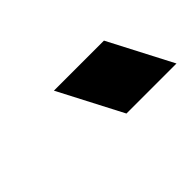

<svg xmlns="http://www.w3.org/2000/svg" viewBox="-29 -994 350 350"><g transform="rotate(-45 146.0 -818.5)"><path d="M163 -757 99 -880H228L292 -757Z"/></g></svg>

Font: MuseoModerno SemiBold
Style: Italic
Weight: 600
Italic angle: -9°
Designer: Pablo Cosgaya, Héctor Gatti, Marcela Romero, and the Authors of The MuseoModerno Project.
Foundry: Omnibus-Type Team
Version: Version 1.003